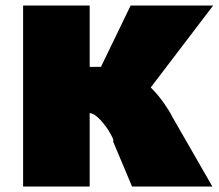

<svg xmlns="http://www.w3.org/2000/svg" viewBox="-20 -678 795 698"><path d="M606 -254 752 0H460L391 -164Q396 -166 381.5 -192Q367 -218 345.5 -241.5Q324 -265 306 -267V0H64V-658H306V-435H347L455 -658H755L528 -360Q555 -333 576 -303Q597 -273 606 -254Z"/></svg>

Font: Ysabeau Black
Style: Regular
Weight: 900
Designer: Christian Thalmann (Catharsis Fonts)
Version: Version 0.003